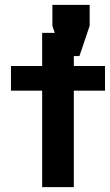

<svg xmlns="http://www.w3.org/2000/svg" viewBox="-20 -768 451 788"><path d="M25 -497H411V-396H25ZM153 -633H283V0H153ZM306 -538H237L195 -662V-748H348V-662Z"/></svg>

Font: Syne
Style: Bold
Weight: 700
Designer: Lucas Descroix
Foundry: Bonjour Monde
Version: Version 2.200